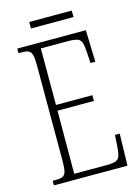

<svg xmlns="http://www.w3.org/2000/svg" viewBox="-124 -898 708 968"><g transform="rotate(-15 230.0 -414.0)"><path d="M34 0V-24H51Q75 -24 87 -30Q99 -36 103.5 -54Q108 -72 108 -108V-605Q108 -642 103.5 -660Q99 -678 87 -684Q75 -690 51 -690H34V-714H392L397 -548H372L369 -596Q367 -633 362 -652Q357 -671 341.5 -677.5Q326 -684 294 -684H149V-389H339V-359H149L148 -30H320Q351 -30 365.5 -36Q380 -42 385.5 -57.5Q391 -73 393 -102L397 -166H422L418 0ZM127 -794V-828H349V-794Z"/></g></svg>

Font: Noto Serif Hebrew ExtraCondensed ExtraLight
Style: Regular
Weight: 200
Width: 2
Designer: Monotype Design Team
Foundry: Monotype Imaging Inc.
Version: Version 2.004; ttfautohint (v1.8.4.7-5d5b)